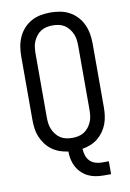

<svg xmlns="http://www.w3.org/2000/svg" viewBox="-98 -803 696 1027"><g transform="rotate(-10 250.0 -289.0)"><path d="M381 165Q359 165 337.5 161.5Q316 158 296.5 148.5Q277 139 261 123.5Q245 108 235 89Q225 70 220.5 49Q216 28 216 6Q192 3 169.5 -5Q147 -13 128 -27Q109 -41 94.5 -60.5Q80 -80 71 -102Q62 -124 59 -147.5Q56 -171 56 -195V-540Q56 -567 60.5 -593Q65 -619 76 -643.5Q87 -668 105.5 -688Q124 -708 147 -720.5Q170 -733 196.5 -738Q223 -743 250 -743Q277 -743 303.5 -738Q330 -733 353 -720.5Q376 -708 394.5 -688Q413 -668 424 -643.5Q435 -619 439.5 -593Q444 -567 444 -540V-195Q444 -172 441 -149Q438 -126 430 -104.5Q422 -83 408.5 -64Q395 -45 377 -30.5Q359 -16 337.5 -7.5Q316 1 293 5Q294 23 299 40Q304 57 316 70Q328 83 345.5 89Q363 95 381 95H420V165ZM250 -62Q267 -62 283.5 -65.5Q300 -69 314 -78Q328 -87 338.5 -100.5Q349 -114 355.5 -129.5Q362 -145 364 -161.5Q366 -178 366 -195V-540Q366 -557 364 -573.5Q362 -590 355.5 -605.5Q349 -621 338.5 -634.5Q328 -648 314 -657Q300 -666 283.5 -669.5Q267 -673 250 -673Q233 -673 216.5 -669.5Q200 -666 186 -657Q172 -648 161.5 -634.5Q151 -621 144.5 -605.5Q138 -590 136 -573.5Q134 -557 134 -540V-195Q134 -178 136 -161.5Q138 -145 144.5 -129.5Q151 -114 161.5 -100.5Q172 -87 186 -78Q200 -69 216.5 -65.5Q233 -62 250 -62Z"/></g></svg>

Font: Iosevka www.saffi
Style: Regular
Weight: 400
Monospace: yes
Designer: Belleve Invis
Foundry: Belleve Invis
Version: Version 22.0.2; ttfautohint (v1.8.3)